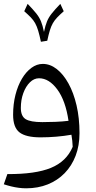

<svg xmlns="http://www.w3.org/2000/svg" viewBox="-20 -715 503 1008"><path d="M228.1 -501.1Q235.1 -533.7 241.7 -555.4Q248.4 -577.2 257.3 -592.9Q266.3 -608.6 280 -623.1Q293.8 -637.6 314.6 -656L296.7 -694.7Q267.5 -664.2 251.6 -644.1Q235.7 -624.1 226.9 -602.9Q218.1 -581.7 210.9 -547.4Q203.9 -581.9 195.1 -603.2Q186.3 -624.4 170.4 -644.4Q154.4 -664.4 125.1 -694.7L107.3 -656Q128.1 -637.7 141.9 -623.4Q155.7 -609.1 164.7 -592.9Q173.6 -576.8 180.5 -553.7Q187.4 -530.6 194.8 -495.7ZM339.7 -80.7Q306.8 -76.7 270.3 -75.3Q233.9 -73.9 202.3 -73.9Q139.6 -73.9 114.5 -89.6Q89.4 -105.3 89.4 -148.3Q89.4 -190.8 102.4 -226.2Q115.4 -261.6 137 -282.8Q158.6 -304.1 184.8 -304.1Q237.4 -304.1 280.8 -245.4Q324.2 -186.7 339.7 -80.7ZM117.2 273.6Q179.5 273.6 230.8 253Q282.1 232.3 319.4 194.1Q356.7 155.8 377 102.7Q397.4 49.5 397.4 -15.9Q397.4 -94.9 382 -161.5Q366.5 -228.1 339.4 -276.9Q312.4 -325.7 277.8 -352.6Q243.3 -379.5 204.6 -379.5Q173.2 -379.5 145 -358.8Q116.7 -338.1 95.1 -301.7Q73.4 -265.3 61.1 -216.9Q48.8 -168.4 48.8 -112.4Q48.8 -45.7 82.6 -19.8Q116.5 6.1 192.7 6.1Q233.7 6.1 275.2 2.6Q316.8 -0.9 355 -7.6Q357.6 9.6 359.4 23.9Q361.1 38.2 361.6 55.8Q329.1 132.7 247.4 166.3Q165.7 199.9 18.7 198.9L0 252.5Q19.2 258.8 38.9 263.6Q58.5 268.4 78.5 271Q98.4 273.6 117.2 273.6Z"/></svg>

Font: Pinar-VF-FD
Style: Regular
Weight: 300
Designer: Amin Abedi
Version: Version 3.0